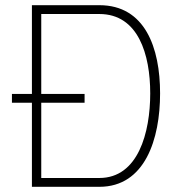

<svg xmlns="http://www.w3.org/2000/svg" viewBox="-20 -720 693 740"><path d="M26 -324H103V0H363C539 0 597 -184 597 -360C597 -536 539 -700 363 -700H103V-358H26ZM559 -360C559 -210 513 -34 363 -34H139V-324H306V-358H139V-666H363C513 -666 559 -510 559 -360Z"/></svg>

Font: TitilliumText22L
Style: 1 wt
Weight: 100
Designer: Campivisivi
Foundry: Campivisivi
Version: 1.000